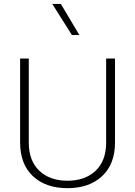

<svg xmlns="http://www.w3.org/2000/svg" viewBox="-20 -958 691 983"><path d="M523.4 -658.2H568.8V-228.5Q568.8 -117.7 502.7 -56.2Q436.5 5.4 325.2 5.4Q213.9 5.4 148.4 -56.2Q83 -117.7 83 -228.5V-658.2H127.4V-228Q127.4 -134.8 181.4 -83.7Q235.4 -32.7 325.2 -32.7Q415.5 -32.7 469.5 -83.7Q523.4 -134.8 523.4 -228ZM386.2 -778.8H348.1L247.6 -938H291.5Z"/></svg>

Font: Estedad-FD ExtraLight
Style: Regular
Weight: 200
Designer: Amin Abedi
Version: Version 7.3